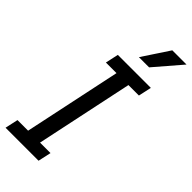

<svg xmlns="http://www.w3.org/2000/svg" viewBox="-285 -961 1012 1012"><g transform="rotate(45 220.5 -455.0)"><path d="M2 0 18 -73H97L212 -617H133L149 -690H395L379 -617H301L186 -73H264L248 0ZM236 -760 335 -910H441L312 -760Z"/></g></svg>

Font: Radio Canada Condensed
Style: Italic
Weight: 400
Width: 3
Italic angle: -12°
Designer: Charles Daoud, Etienne Aubert Bonn, Alexandre Saumier Demers, Jacques Le Bailly
Foundry: Radio-Canada
Version: Version 2.104; ttfautohint (v1.8.4.7-5d5b);gftools[0.9.28.de